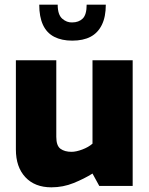

<svg xmlns="http://www.w3.org/2000/svg" viewBox="-20 -796 638 822"><path d="M200 6Q129 6 88.5 -37.5Q48 -81 48 -156V-538H221V-210Q221 -172 239 -159Q257 -146 286 -146Q306 -146 332.5 -156Q359 -166 376 -181V-538H548V0H405L376 -53Q341 -31 295.5 -12.5Q250 6 200 6ZM289 -622Q244 -622 212 -638.5Q180 -655 164 -689.5Q148 -724 148 -776H227Q227 -733 246.5 -716Q266 -699 289 -700Q317 -700 334 -716.5Q351 -733 351 -776H433Q433 -724 416 -689.5Q399 -655 367.5 -638.5Q336 -622 289 -622Z"/></svg>

Font: Exo Thin ExtraBold
Style: Regular
Weight: 800
Version: Version 2.000